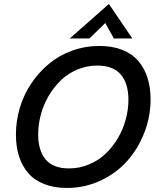

<svg xmlns="http://www.w3.org/2000/svg" viewBox="-20 -930 786 960"><path d="M329.1 -737.8 524.4 -910.2 641.6 -737.8H549.3L506.3 -814.9L427.2 -737.8ZM314.5 9.8Q250 9.8 200.7 -9.8Q151.4 -29.3 120.8 -64.9Q90.3 -100.6 75 -148.7Q59.6 -196.8 59.6 -256.3Q59.6 -325.2 79.3 -391.4Q99.1 -457.5 136.5 -512.9Q173.8 -568.4 224.4 -610.6Q274.9 -652.8 340.1 -676.5Q405.3 -700.2 477.1 -700.2Q542 -700.2 591.3 -680.7Q640.6 -661.1 671.4 -625.2Q702.1 -589.4 717.5 -541Q732.9 -492.7 732.9 -433.1Q732.9 -346.7 701.4 -266.1Q669.9 -185.5 615.5 -124.5Q561 -63.5 482.4 -26.9Q403.8 9.8 314.5 9.8ZM325.2 -87.9Q377.4 -87.9 424.8 -107.7Q472.2 -127.4 507.6 -161.1Q543 -194.8 569.1 -238.8Q595.2 -282.7 608.6 -332.3Q622.1 -381.8 622.1 -431.6Q622.1 -512.2 584.2 -557.1Q546.4 -602.1 465.8 -602.1Q413.6 -602.1 366.2 -582Q318.8 -562 283.9 -528.1Q249 -494.1 223.1 -450.2Q197.3 -406.2 184.1 -356.7Q170.9 -307.1 170.9 -257.8Q170.9 -177.2 208.3 -132.6Q245.6 -87.9 325.2 -87.9Z"/></svg>

Font: HK Grotesk SemiBold Italic
Style: Regular
Weight: 600
Italic angle: -13°
Designer: Alfredo Marco Pradil and Stefan Peev
Foundry: Hanken Design Co.
Version: Version 1.000;PS 001.000;hotconv 1.0.88;makeotf.lib2.5.64775